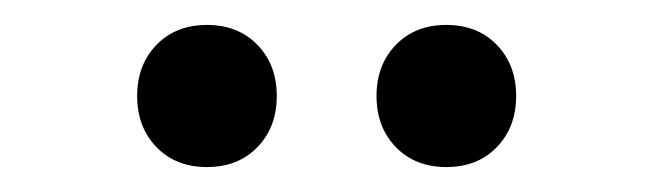

<svg xmlns="http://www.w3.org/2000/svg" viewBox="-20 -781 524 154"><path d="M90 -704Q90 -729 105.5 -745Q121 -761 146 -761Q171 -761 186.5 -745Q202 -729 202 -704Q202 -679 186.5 -663Q171 -647 146 -647Q121 -647 105.5 -663Q90 -679 90 -704ZM282 -704Q282 -729 297.5 -745Q313 -761 338 -761Q363 -761 378.5 -745Q394 -729 394 -704Q394 -679 378.5 -663Q363 -647 338 -647Q313 -647 297.5 -663Q282 -679 282 -704Z"/></svg>

Font: AmikoRegular
Style: Regular
Weight: 400
Designer: Pablo Impallari, Rodrigo Fuenzalida, Andres Torresi
Foundry: Impallari Type
Version: Version 1.000; ttfautohint (v1.3)